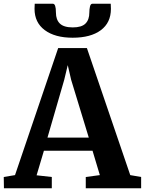

<svg xmlns="http://www.w3.org/2000/svg" viewBox="-37 -1003 772 1023"><path d="M273 -747H426L657 -70L715 -60V0H420V-60L495 -70L456 -200H197L158 -69L239 -60V0H-16L-17 -60L43 -70ZM342 -578 324 -656 305 -577 216 -270H436ZM261 -936Q261 -898 282 -877.5Q303 -857 351 -857Q398 -857 418.5 -877.5Q439 -898 439 -936Q439 -954 442.5 -968.5Q446 -983 455 -983H553L554 -956Q554 -882 500 -842Q446 -802 350 -802Q256 -802 201.5 -842.5Q147 -883 147 -956L148 -983H245Q261 -983 261 -936Z"/></svg>

Font: Koeln Type Serif
Style: Bold
Weight: 700
Designer: Eben Sorkin
Foundry: Eben Sorkin
Version: Version 2.002